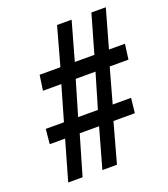

<svg xmlns="http://www.w3.org/2000/svg" viewBox="-132 -808 792 903"><g transform="rotate(-20 264.0 -357.0)"><path d="M111 -199H34L41 -273H132L182 -446H90L101 -522H205L258 -714H331L277 -522H375L430 -714H502L448 -522H528L518 -446H424L376 -273H468L460 -199H353L298 0H225L281 -199H184L126 0H54ZM302 -273 353 -446H254L203 -273Z"/></g></svg>

Font: Noto Serif NarrowBlack
Style: Italic
Weight: 900
Width: 4
Italic angle: -12°
Designer: Monotype Design Team
Foundry: Monotype Imaging Inc.
Version: Version 1.001